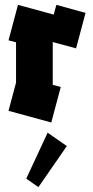

<svg xmlns="http://www.w3.org/2000/svg" viewBox="-20 -504 382 790"><path d="M191 0 15 -48 46 -164V-330L15 -338L54 -484L201 -444L212 -484L332 -451L293 -305L197 -331V-155L230 -146ZM138 266 88 231 176 42 255 97Z"/></svg>

Font: Blaka Ink
Style: Regular
Weight: 400
Designer: Mohamed Gaber
Foundry: Kief Type Foundry
Version: Version 1.003; ttfautohint (v1.8.4.7-5d5b)